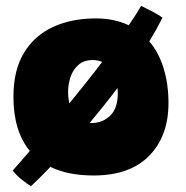

<svg xmlns="http://www.w3.org/2000/svg" viewBox="-20 -592 635 657"><path d="M300 8.5Q213 8.5 152.5 -21Q114.5 19 86 45Q73 37.5 54.2 22.5Q35.5 7.5 23.5 -8.5Q49.5 -37.5 82 -75.5Q26 -143.5 26 -261Q26 -352 62 -411.2Q98 -470.5 161.5 -499.8Q225 -529 308 -529Q371.5 -529 420.5 -505.5Q447 -544 463 -572Q483.5 -562 504.2 -551Q525 -540 536 -531.5Q517 -493.5 491 -450.5Q523.5 -412 540 -358Q556.5 -304 556.5 -239Q556.5 -126.5 490.5 -59Q424.5 8.5 300 8.5ZM213 -278.5Q213 -257 217.5 -238.5Q246 -273.5 274.5 -309.2Q303 -345 329.5 -380Q315 -386.5 298 -386.5Q266.5 -386.5 247.8 -369.5Q229 -352.5 221 -327.5Q213 -302.5 213 -278.5ZM293.5 -171Q330.5 -171 356.8 -196Q383 -221 383 -272.5Q383 -282 382 -291Q359 -260 334.8 -230Q310.5 -200 287 -171.5Q290 -171 293.5 -171Z"/></svg>

Font: Grandstander Black
Style: Regular
Weight: 900
Designer: Tyler Finck
Foundry: Etcetera Type Co
Version: Version 1.200; ttfautohint (v1.8.3)